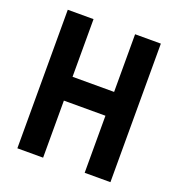

<svg xmlns="http://www.w3.org/2000/svg" viewBox="-126 -798 839 903"><g transform="rotate(20 293.0 -346.5)"><path d="M397 0V-285.6H189V0H60.1V-693.4H189V-404.8H397V-693.4H525.9V0Z"/></g></svg>

Font: Cascadia Mono PL
Style: Bold
Weight: 700
Monospace: yes
Designer: Aaron Bell
Foundry: Saja Typeworks
Version: Version 2404.023; ttfautohint (v1.8.4)